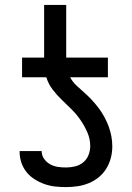

<svg xmlns="http://www.w3.org/2000/svg" viewBox="-20 -755 540 783"><path d="M249 8Q226 8 204 5.5Q182 3 161 -4.5Q140 -12 121 -24Q102 -36 88 -53.5Q74 -71 67 -92.5Q60 -114 60 -136V-139H150V-138Q150 -121 160 -107Q170 -93 184.5 -85Q199 -77 215.5 -74.5Q232 -72 249 -72Q268 -72 286.5 -76.5Q305 -81 319.5 -93Q334 -105 341 -123Q348 -141 348 -159Q348 -188 336.5 -214.5Q325 -241 309 -264.5Q293 -288 273 -308Q253 -328 232.5 -347.5Q212 -367 194.5 -390Q177 -413 169 -440H70V-520H160V-735H250V-520H420V-440H266Q276 -421 291.5 -406.5Q307 -392 323 -378Q339 -364 353.5 -348.5Q368 -333 381 -316Q394 -299 404.5 -280Q415 -261 422.5 -241Q430 -221 434 -200Q438 -179 438 -158Q438 -134 432 -111Q426 -88 413.5 -67.5Q401 -47 382.5 -32Q364 -17 342 -8Q320 1 296.5 4.5Q273 8 249 8Z"/></svg>

Font: Iosevka Term Curly Medium
Style: Regular
Weight: 500
Designer: Belleve Invis
Foundry: Belleve Invis
Version: Version 32.3.0